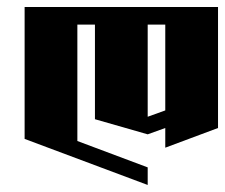

<svg xmlns="http://www.w3.org/2000/svg" viewBox="-20 -520 640 546"><path d="M50 -500H600V-156L450 -100V-156L400 -138L250 -181V-450H200V-119L400 -44V6L50 -125ZM400 -450V-188L450 -206V-450Z"/></svg>

Font: SOV_Meka
Style: Book
Weight: 400
Version: Version 1.00